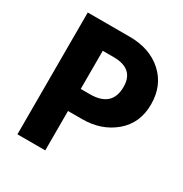

<svg xmlns="http://www.w3.org/2000/svg" viewBox="-158 -797 879 920"><g transform="rotate(30 281.5 -337.0)"><path d="M279 -551H219V-340H270Q392 -340 392 -451Q392 -551 279 -551ZM297 -218H219V0H65V-674H297Q409 -674 478.5 -611Q548 -548 548 -444Q548 -340 475.5 -279Q403 -218 297 -218Z"/></g></svg>

Font: Hind Colombo
Style: Bold
Weight: 700
Designer: Jyotish Sonowal, Aditi Pimprikar
Foundry: Indian Type Foundry
Version: Version 1.000;PS 1.0;hotconv 1.0.86;makeotf.lib2.5.63406; tt